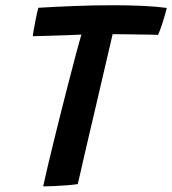

<svg xmlns="http://www.w3.org/2000/svg" viewBox="-20 -688 642 716"><path d="M102.5 -553Q103 -561.5 105.8 -576.8Q108.5 -592 111.8 -608.8Q115 -625.5 118 -639.2Q121 -653 123 -659Q180.5 -662.5 254.5 -665.5Q328.5 -668.5 403 -668.5Q457.5 -668.5 509 -666.2Q560.5 -664 602 -658.5Q594.5 -628.5 585.5 -600.8Q576.5 -573 569.5 -558Q559 -558.5 538.8 -558.8Q518.5 -559 493.2 -559.5Q468 -560 443.5 -560.2Q419 -560.5 400 -560.5Q396 -542 387 -504.5Q378 -467 366.8 -418Q355.5 -369 342.8 -314.8Q330 -260.5 317.8 -208Q305.5 -155.5 295.2 -111.2Q285 -67 278.5 -37.8Q272 -8.5 270 -1.5Q254.5 1 229.5 3Q204.5 5 180 6Q155.5 7 141 7Q147.5 -23 158 -68Q168.5 -113 181.8 -166.5Q195 -220 209.2 -276.5Q223.5 -333 237.2 -386.2Q251 -439.5 262.5 -483Q268.5 -505.5 273.8 -524.8Q279 -544 283.5 -559Q264.5 -558 240.8 -557.2Q217 -556.5 192 -555.5Q167 -554.5 143.8 -554Q120.5 -553.5 102.5 -553Z"/></svg>

Font: Grandstander Thin Medium
Style: Italic
Weight: 500
Italic angle: -15°
Version: Version 1.200